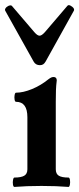

<svg xmlns="http://www.w3.org/2000/svg" viewBox="-23 -736 314 760"><path d="M34.2 -33.2Q60.5 -33.2 73 -40.5Q85.4 -47.9 85.4 -65.9V-272Q85.4 -333 40.5 -333Q36.1 -333 34.7 -342Q33.2 -351.1 34.9 -360.1Q36.6 -369.1 40.5 -369.1Q68.8 -369.1 103.8 -383.5Q138.7 -397.9 168.9 -422.4Q175.3 -427.2 179.7 -429.2Q184.1 -431.2 189.5 -431.2Q195.3 -431.2 198.5 -427.7Q201.7 -424.3 201.7 -418Q199.2 -397.9 198.5 -379.2Q197.8 -360.4 197.8 -333V-65.9Q197.8 -47.9 209.7 -40.5Q221.7 -33.2 248 -33.2Q252.4 -33.2 253.9 -23.9Q255.4 -14.6 253.7 -5.4Q252 3.9 248 3.9Q200.7 0 141.1 0Q81.5 0 34.2 3.9Q29.8 3.9 28.3 -5.4Q26.9 -14.6 28.6 -23.9Q30.3 -33.2 34.2 -33.2ZM109.9 -492.7 -2.4 -693.8Q-3.9 -696.8 -2.7 -700.2Q-1.5 -703.6 2.4 -707.5L5.9 -710Q11.2 -713.9 16.4 -714.6Q21.5 -715.3 23.9 -712.9L112.8 -608.9Q119.1 -601.6 124.3 -598.1Q129.4 -594.7 133.8 -594.7Q142.1 -594.7 154.8 -608.9L243.7 -712.9Q246.1 -716.3 250.7 -715.6Q255.4 -714.8 260.3 -710.9L261.7 -710L263.2 -709Q268.6 -704.6 269.8 -700.7Q271 -696.8 269.5 -693.8L157.7 -492.7Q153.3 -484.9 147.9 -481.4Q142.6 -478 134.8 -478Q126.5 -478 120.1 -481.7Q113.8 -485.4 109.9 -492.7Z"/></svg>

Font: Junicode Two Beta VF
Style: Regular
Weight: 400
Designer: Peter S. Baker
Foundry: Briery Creek Software
Version: Version 1.031 beta; ttfautohint (v1.8.1.43-b0c9)